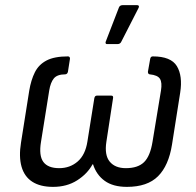

<svg xmlns="http://www.w3.org/2000/svg" viewBox="-20 -718 763 749"><path d="M187 11Q137 11 106 -9Q75 -29 64 -68Q53 -107 62 -162L94 -364Q101 -406 116 -436Q131 -466 161.5 -482Q192 -498 245 -498Q253 -498 253 -489L245 -438Q243 -429 235 -428Q203 -428 190 -412Q177 -396 172 -365L140 -165Q131 -111 149 -86.5Q167 -62 211 -62Q253 -62 283 -88Q313 -114 321 -166L348 -335Q350 -345 358 -345H414Q423 -345 421 -335L395 -165Q387 -113 408 -87.5Q429 -62 471 -62Q518 -62 542 -85.5Q566 -109 575 -165L608 -365Q613 -396 604 -410.5Q595 -425 564 -428Q557 -429 557 -438L566 -489Q568 -498 576 -498Q647 -498 670 -460Q693 -422 683 -357L651 -154Q638 -72 596.5 -30.5Q555 11 475 11Q421 11 388.5 -12.5Q356 -36 343 -77H341Q321 -40 281 -14.5Q241 11 187 11ZM397 -546Q393 -546 392 -549.5Q391 -553 393 -557L444 -689Q446 -694 450 -696Q454 -698 459 -698H515Q520 -698 521.5 -694.5Q523 -691 520 -686L453 -555Q449 -546 438 -546Z"/></svg>

Font: Sofia Sans Semi Condensed
Style: Italic
Weight: 400
Italic angle: -9°
Designer: Botio Nikoltchev, Ani Petrova
Foundry: lettersoup
Version: Version 4.101